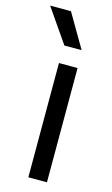

<svg xmlns="http://www.w3.org/2000/svg" viewBox="-149 -774 477 818"><g transform="rotate(15 89.5 -365.0)"><path d="M65.4 0H147.5V-503.9H65.4ZM68.4 -582H144.5L57.6 -730.5H-34.2Z"/></g></svg>

Font: Wanted Sans
Style: Regular
Weight: 400
Designer: Original Design by Kil Hyung-jin and Kang Hanbin, Wanted Lab, Inc; Hangeul from Source Han Sans by Jang Soo-young and Ka
Foundry: Wanted Lab, Inc.
Version: Version 1.001;Glyphs 3.2 (3227)